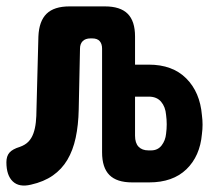

<svg xmlns="http://www.w3.org/2000/svg" viewBox="-41 -570 661 600"><path d="M79 -456Q81 -504 104.5 -527Q128 -550 176 -550H287Q335 -550 358 -527Q381 -504 381 -456V-368H424Q498 -368 541 -325Q584 -282 590 -210Q592 -195 592 -180.5Q592 -166 590 -151Q584 -82 541.5 -41Q499 0 425 0H372Q324 0 301 -23Q278 -46 278 -94V-418Q278 -433 270.5 -441.5Q263 -450 247 -450H242Q226 -450 217.5 -441.5Q209 -433 209 -418L205 -228Q204 -179 195.5 -139.5Q187 -100 169.5 -70.5Q152 -41 124 -21.5Q96 -2 56 7Q19 16 -1 -3Q-21 -22 -21 -63Q-21 -82 -11.5 -93Q-2 -104 21 -111Q38 -117 48 -127.5Q58 -138 63.5 -153.5Q69 -169 71 -188Q73 -207 73 -228ZM381 -268V-146Q381 -123 392 -111.5Q403 -100 423 -100H431Q452 -100 464 -115.5Q476 -131 478 -152Q480 -167 480 -181.5Q480 -196 478 -211Q476 -236 462.5 -252Q449 -268 424 -268Z"/></svg>

Font: Maple Mono
Style: Bold
Weight: 700
Monospace: yes
Designer: subframe7536
Version: Version 7.200